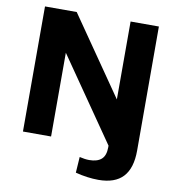

<svg xmlns="http://www.w3.org/2000/svg" viewBox="-95 -784 968 1058"><g transform="rotate(10 389.5 -255.0)"><path d="M526 190.1Q496.2 190.1 462.9 185.6Q429.6 181.1 397.3 172.5L403.2 83.9Q417.6 87.3 431.2 89.3Q444.9 91.3 457.3 91.3Q502.4 91.3 525.6 70.8Q548.8 50.3 548.8 3.9V-5.1L228.3 -468.6V0H70.9V-700H248.3L549.8 -264V-700H708.1L708.7 -5.9Q708.7 92.9 663.5 141.5Q618.4 190.1 526 190.1Z"/></g></svg>

Font: Pathway Extreme 8pt Thin 12pt
Style: Regular
Weight: 100
Version: Version 1.001;gftools[0.9.26]